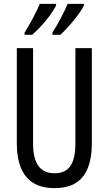

<svg xmlns="http://www.w3.org/2000/svg" viewBox="-20 -963 562 993"><path d="M414 -934V-943H330C318 -913 280 -838 251 -794V-783H292C330 -817 392 -890 414 -934ZM270 -934V-943H186C172 -910 137 -841 107 -794V-783H146C194 -824 247 -888 270 -934ZM455 -224V-714H370V-223C370 -111 334 -67 262 -67C191 -67 151 -112 151 -222V-714H67V-223C67 -64 135 10 262 10C389 10 455 -62 455 -224Z"/></svg>

Font: Noto Sans Ethiopic ExtCond
Style: Regular
Weight: 400
Width: 2
Designer: Monotype Design Team
Foundry: Monotype Imaging Inc.
Version: Version 2.102